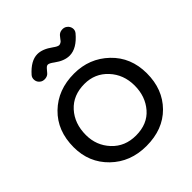

<svg xmlns="http://www.w3.org/2000/svg" viewBox="-218 -924 1088 1088"><g transform="rotate(-45 326.0 -380.0)"><path d="M328 23Q200 23 115.5 -59Q31 -141 31 -264Q31 -396 114.5 -477Q198 -558 328 -558Q450 -558 535.5 -476.5Q621 -395 621 -267Q621 -139 541 -58Q461 23 328 23ZM328 -61Q420 -61 471.5 -120.5Q523 -180 523 -267Q523 -355 467.5 -415Q412 -475 328 -475Q237 -475 183 -415.5Q129 -356 129 -264Q129 -180 184.5 -120.5Q240 -61 328 -61ZM382 -647Q340 -647 294 -681Q270 -699 259 -699Q253 -699 247.5 -695Q242 -691 233 -680Q224 -669 222 -667Q211 -654 191.5 -652.5Q172 -651 159 -662Q145 -673 143 -691Q141 -709 152 -722Q206 -783 259 -783Q300 -783 348 -748Q371 -731 382 -731Q388 -731 394.5 -734.5Q401 -738 404 -741.5Q407 -745 414 -754.5Q421 -764 424 -767Q435 -780 454 -782Q473 -784 487 -773Q501 -762 504 -745Q507 -728 496 -714Q440 -647 382 -647Z"/></g></svg>

Font: Hoogli
Style: Bold
Weight: 700
Designer: Anand Singh Naorem
Foundry: Brand New Type
Version: Version 1.00 b007